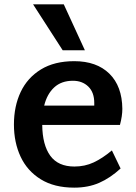

<svg xmlns="http://www.w3.org/2000/svg" viewBox="-20 -847 626 882"><path d="M44 0ZM494 -156 534 -73Q486 -29 435.5 -7Q385 15 321 15Q229 15 167 -23.5Q105 -62 74.5 -127.5Q44 -193 44 -275Q44 -359 75 -424.5Q106 -490 168 -528Q230 -566 321 -566Q424 -566 482.5 -508.5Q541 -451 542 -347Q542 -314 531 -273H174Q175 -181 211 -131.5Q247 -82 322 -82Q370 -82 410.5 -101Q451 -120 494 -156ZM183 -362H413V-374Q413 -423 385.5 -449.5Q358 -476 315 -476Q262 -476 229 -445.5Q196 -415 183 -362ZM132 -827H273L370 -616H268Z"/></svg>

Font: MartelSansBold
Style: Bold
Weight: 700
Designer: Dan Reynolds and Mathieu Réguer
Foundry: Dan Reynolds and Mathieu Réguer
Version: Version 1.002; ttfautohint (v1.1) -l 5 -r 5 -G 72 -x 0 -D la